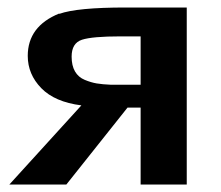

<svg xmlns="http://www.w3.org/2000/svg" viewBox="-20 -492 589 512"><path d="M5 0 197 -211Q126 -220 90 -257Q54 -294 54 -343Q54 -422 138 -456V-455Q185 -472 315 -472H478V0H355V-205H320L157 0ZM171 -341Q171 -317 180 -301.5Q189 -286 206 -279Q223 -272 238 -269.5Q253 -267 276 -266H355V-395H301Q226 -395 198.5 -386Q171 -377 171 -341Z"/></svg>

Font: Coval
Style: Bold
Weight: 700
Foundry: Context Ltd
Version: Version 001.000